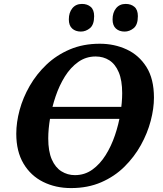

<svg xmlns="http://www.w3.org/2000/svg" viewBox="-20 -948 832 979"><path d="M150 -342V-403H683V-342ZM342.3 11Q263.4 11 200 -20.5Q136.6 -52 99.8 -114Q63 -176 63 -266Q63 -324 80 -387Q97 -450 131.5 -510Q166 -570 217 -618.5Q268 -667 336 -696Q404 -725 488.9 -725Q563 -725 625.7 -696Q688.5 -667 726.7 -606.5Q765 -546 765 -450Q765 -395 748.5 -332Q732 -269 698.5 -208.5Q665 -148 614.5 -98Q564 -48 495.8 -18.5Q427.6 11 342.3 11ZM362 -55Q411.7 -55 450.8 -83Q489.8 -111 518.5 -156.8Q547.3 -202.7 566.1 -258.2Q585 -313.7 594 -369.7Q603 -425.7 603 -473Q603 -538 585.5 -579.5Q568 -621 537.5 -640.5Q507 -660 467.7 -660Q418.2 -660 378.9 -632Q339.6 -604 311 -558.2Q282.4 -512.3 263.6 -456.8Q244.8 -401.3 235.4 -345.3Q226 -289.3 226 -242Q226 -176.6 244 -135.3Q262 -94 293.2 -74.5Q324.4 -55 362 -55ZM615.5 -787Q588 -787 571 -802.5Q554 -818 554 -849Q554 -884 571.9 -906Q589.9 -928 620.8 -928Q648 -928 665.5 -913Q683 -898.1 683 -865.6Q683 -822 661.8 -804.5Q640.5 -787 615.5 -787ZM392.5 -787Q365 -787 348 -802.5Q331 -818 331 -849Q331 -884 348.9 -906Q366.9 -928 397.8 -928Q425 -928 442.5 -913Q460 -898.1 460 -865.6Q460 -822 438.8 -804.5Q417.5 -787 392.5 -787Z"/></svg>

Font: Noto Serif
Style: Italic
Weight: 400
Italic angle: -12°
Designer: Monotype Design Team
Foundry: Monotype Imaging Inc.
Version: Version 2.013